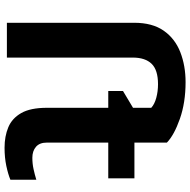

<svg xmlns="http://www.w3.org/2000/svg" viewBox="-16 -788 815 822"><g transform="rotate(90 391.0 -377.5)"><path d="M613 10Q564 10 525.5 -6Q487 -22 464.5 -61.5Q442 -101 442 -171V-434H370V-497L442 -540V-618Q427 -632 399.5 -639.5Q372 -647 341 -647Q280 -647 253.5 -619.5Q227 -592 227 -539V0H78V-545Q78 -623 112 -671.5Q146 -720 204 -742.5Q262 -765 332 -765Q420 -765 489.5 -740.5Q559 -716 591 -685V-546H744V-434H591V-171Q591 -140 609 -124.5Q627 -109 656 -109Q681 -109 704 -114Q727 -119 750 -126V-15Q726 -5 690.5 2.5Q655 10 613 10Z"/></g></svg>

Font: RS Noto Sans
Style: Bold
Weight: 700
Designer: Monotype Design Team
Foundry: Monotype Imaging Inc.
Version: Version 3.10